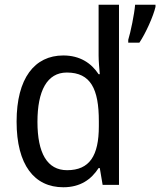

<svg xmlns="http://www.w3.org/2000/svg" viewBox="-20 -780 676 810"><path d="M247 10C319 10 365 -23 396 -71H401L413 0H482V-760H396V-545C396 -524 399 -489 401 -467H396C365 -514 317 -546 247 -546C126 -546 50 -450 50 -267C50 -84 125 10 247 10ZM636 -751V-760H550C547 -721 531 -644 521 -612V-600H568C595 -640 627 -712 636 -751ZM263 -62C179 -62 138 -134 138 -266C138 -396 178 -474 262 -474C363 -474 397 -404 397 -269V-248C397 -123 358 -62 263 -62Z"/></svg>

Font: Noto Sans Gujarati UI SemiCondensed
Style: Regular
Weight: 400
Width: 4
Designer: Jelle Bosma - Monotype Design Team, Universal Thirst
Foundry: Monotype Imaging Inc.
Version: Version 2.106